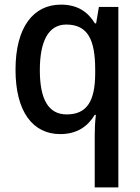

<svg xmlns="http://www.w3.org/2000/svg" viewBox="-20 -662 606 829"><path d="M389 -78V147H491V-632H407L395 -561H390C359 -611 315 -642 243 -642C125 -642 47 -546 47 -361C47 -178 123 -83 240 -83C312 -83 359 -116 389 -166H394C390 -135 389 -102 389 -78ZM268 -168C189 -168 152 -233 152 -359C152 -484 189 -556 266 -556C358 -556 391 -492 391 -362V-342C390 -225 355 -168 268 -168Z"/></svg>

Font: Noto Sans Kannada UI SemiCondensed Medium
Style: Regular
Weight: 500
Width: 4
Designer: Jelle Bosma - Monotype Design Team
Foundry: Monotype Imaging Inc.
Version: Version 2.005